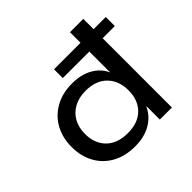

<svg xmlns="http://www.w3.org/2000/svg" viewBox="-173 -888 1080 1080"><g transform="rotate(-45 366.5 -348.0)"><path d="M323 9Q244 9 186.5 -23Q129 -55 98 -111.5Q67 -168 67 -241Q67 -315 98 -371.5Q129 -428 186.5 -460.5Q244 -493 321 -493Q392 -493 442.5 -465Q493 -437 516 -387H517V-551H306V-621H517V-705H623V-623H720V-551H623V0H527V-105H525Q500 -51 447.5 -21Q395 9 323 9ZM346 -73Q428 -73 473.5 -118.5Q519 -164 519 -241Q519 -317 473.5 -363.5Q428 -410 346 -410Q292 -410 253 -388.5Q214 -367 193 -329Q172 -291 172 -241Q172 -164 218 -118.5Q264 -73 346 -73Z"/></g></svg>

Font: Nunito Sans 7pt SemiExpanded Medium
Style: Regular
Weight: 500
Width: 6
Designer: Vernon Adams
Foundry: Vernon Adams
Version: Version 3.101;gftools[0.9.27]